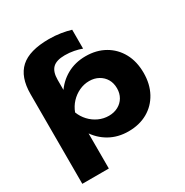

<svg xmlns="http://www.w3.org/2000/svg" viewBox="-211 -953 1235 1285"><g transform="rotate(-30 407.0 -310.5)"><path d="M195 -273Q208 -362 249.5 -427Q291 -492 355 -528Q419 -564 500 -564Q584 -564 647.5 -527.5Q711 -491 746.5 -426Q782 -361 782 -273Q782 -187 746.5 -121.5Q711 -56 647.5 -20Q584 16 500 16Q419 16 355 -20Q291 -56 250 -121Q209 -186 195 -273ZM576 -273Q576 -313 558.5 -343Q541 -373 509.5 -390.5Q478 -408 438 -408Q397 -408 360 -390.5Q323 -373 295 -343Q267 -313 252 -273Q267 -234 295 -204Q323 -174 360 -157Q397 -140 438 -140Q478 -140 509.5 -157Q541 -174 558.5 -204Q576 -234 576 -273ZM55 -528Q55 -660 124.5 -723Q194 -786 345 -786Q393 -786 436 -779Q479 -772 512 -762V-616Q486 -626 452.5 -632.5Q419 -639 383 -639Q318 -639 289 -610.5Q260 -582 260 -520V-407L251 -383V-223L260 -176V165H55Z"/></g></svg>

Font: Unbounded
Style: Bold
Weight: 700
Designer: Luke Prowse, Jean-Baptiste Morizot, Fátima Lázaro, Florian Runge
Foundry: NaN
Version: Version 1.700